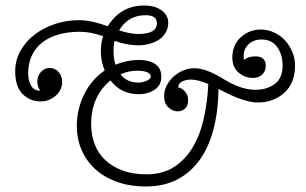

<svg xmlns="http://www.w3.org/2000/svg" viewBox="-20 -665 1108 695"><path d="M589 -583Q589 -564 580.5 -548.5Q572 -533 557 -522.5Q542 -512 522 -506.5Q502 -501 480 -501Q440 -501 395 -517Q391 -502 391 -480Q391 -451 398 -431Q441 -448 482 -448Q520 -448 542 -433Q564 -418 564 -387Q564 -357 540 -340.5Q516 -324 482 -324Q418 -324 380 -374Q310 -316 310 -216Q310 -177 322.5 -143.5Q335 -110 360.5 -86Q386 -62 423 -48Q460 -34 510 -34Q570 -34 611.5 -61.5Q653 -89 679.5 -135Q706 -181 718.5 -239.5Q731 -298 734 -361Q696 -377 670 -377Q654 -377 639.5 -370Q625 -363 625 -348Q636 -348 648.5 -335Q661 -322 661 -302Q661 -282 650 -272Q639 -262 623 -262Q604 -262 589 -277Q574 -292 574 -316Q574 -337 583.5 -355.5Q593 -374 608.5 -388Q624 -402 643.5 -410Q663 -418 684 -418Q726 -418 789 -379Q852 -340 904 -340Q946 -340 974.5 -361Q1003 -382 1003 -428Q1003 -467 983.5 -494.5Q964 -522 927 -522Q898 -522 880 -505Q862 -488 862 -461Q862 -451 863 -448Q879 -461 905 -461Q942 -461 942 -426Q942 -409 930 -396Q918 -383 895 -383Q867 -383 844 -402Q821 -421 821 -457Q821 -502 851.5 -530Q882 -558 924 -558Q949 -558 972 -547.5Q995 -537 1011.5 -519Q1028 -501 1038 -477.5Q1048 -454 1048 -428Q1048 -364 1009 -329Q970 -294 913 -294Q864 -294 779 -339L771 -343Q770 -265 753.5 -200Q737 -135 704.5 -88.5Q672 -42 623 -16Q574 10 508 10Q449 10 402.5 -7Q356 -24 324 -53.5Q292 -83 275 -123Q258 -163 258 -209Q258 -269 284.5 -323Q311 -377 359 -410Q345 -443 345 -480Q345 -508 353 -534Q308 -550 269 -550Q227 -550 193 -540.5Q159 -531 134 -512Q109 -493 95.5 -464.5Q82 -436 82 -399Q82 -373 92.5 -355Q103 -337 124 -337H126Q115 -351 115 -369Q115 -390 128 -404.5Q141 -419 160 -419Q179 -419 192 -404.5Q205 -390 205 -369Q205 -339 181.5 -318.5Q158 -298 127 -298Q88 -298 61.5 -325Q35 -352 35 -407Q35 -447 54 -481Q73 -515 105 -539.5Q137 -564 178.5 -578Q220 -592 266 -592Q310 -592 370 -570Q417 -645 501 -645Q542 -645 565.5 -627Q589 -609 589 -583ZM548 -581Q548 -610 507 -610Q444 -610 411 -555Q452 -542 480 -542Q548 -542 548 -581ZM477 -409Q445 -409 416 -396Q439 -366 482 -366Q495 -366 510.5 -372.5Q526 -379 526 -389Q522 -409 477 -409Z"/></svg>

Font: Bonbon
Style: Regular
Weight: 400
Designer: Ksenia Erulevich
Foundry: Cyreal (www.cyreal.org)
Version: Version 1.001